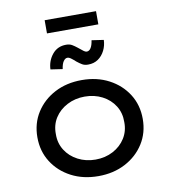

<svg xmlns="http://www.w3.org/2000/svg" viewBox="-97 -983 944 1075"><g transform="rotate(-10 375.5 -446.0)"><path d="M376 10Q289 10 221.5 -25.5Q154 -61 115 -122.5Q76 -184 76 -263Q76 -342 115 -403.5Q154 -465 221.5 -500.5Q289 -536 376 -536Q462 -536 529.5 -500.5Q597 -465 636 -403.5Q675 -342 675 -263Q675 -184 636 -122.5Q597 -61 529.5 -25.5Q462 10 376 10ZM376 -84Q431 -84 475.5 -107.5Q520 -131 545.5 -171.5Q571 -212 570 -263Q571 -315 545.5 -355.5Q520 -396 475.5 -419Q431 -442 376 -442Q321 -442 276 -418.5Q231 -395 205.5 -355Q180 -315 181 -263Q180 -212 205.5 -171.5Q231 -131 276 -107.5Q321 -84 376 -84ZM427 -615Q407 -615 393.5 -623Q380 -631 365 -643Q346 -660 336.5 -666.5Q327 -673 319 -673Q306 -673 296 -658.5Q286 -644 282 -615L214 -625Q216 -674 245.5 -710Q275 -746 324 -746Q344 -746 357.5 -738Q371 -730 386 -718Q406 -702 415 -695Q424 -688 432 -688Q446 -688 455.5 -703Q465 -718 469 -746L537 -736Q536 -704 522 -676Q508 -648 484 -631.5Q460 -615 427 -615ZM230 -827V-902H522V-827Z"/></g></svg>

Font: Lexend Exa
Style: Regular
Weight: 400
Designer: Bonnie Shaver-Troup, Thomas Jockin
Foundry: Lexend
Version: Version 1.007